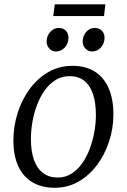

<svg xmlns="http://www.w3.org/2000/svg" viewBox="-20 -880 601 910"><path d="M323 -568Q386 -568 429.2 -540.8Q472.5 -513.5 495 -462Q517.5 -410.5 517.5 -337.5Q517.5 -272 497.2 -210Q477 -148 440 -98.2Q403 -48.5 352 -19.2Q301 10 239.5 10Q177.5 10 133.5 -16.2Q89.5 -42.5 66.5 -92.8Q43.5 -143 43.5 -214Q43.5 -281 63.5 -344.2Q83.5 -407.5 120.5 -458Q157.5 -508.5 209 -538.2Q260.5 -568 323 -568ZM309.5 -519Q273 -519 243.8 -501Q214.5 -483 192.5 -452.5Q170.5 -422 155.8 -383.2Q141 -344.5 133.8 -302.8Q126.5 -261 126.5 -221Q126.5 -163 141 -122.2Q155.5 -81.5 184 -60Q212.5 -38.5 254 -38.5Q289.5 -38.5 318.2 -56.5Q347 -74.5 368.8 -105Q390.5 -135.5 405 -174Q419.5 -212.5 427 -254Q434.5 -295.5 434.5 -335Q434.5 -393 420.8 -434Q407 -475 379.5 -497Q352 -519 309.5 -519ZM244.5 -636Q226.5 -636 213.5 -650.2Q200.5 -664.5 201 -685Q202 -711.5 218.8 -729.5Q235.5 -747.5 258 -747.5Q280 -747.5 292.5 -734Q305 -720.5 304.5 -700.5Q304 -673 286.8 -654.5Q269.5 -636 244.5 -636ZM415.5 -636Q397.5 -636 384.5 -650.2Q371.5 -664.5 372 -685Q373 -711.5 389.2 -729.5Q405.5 -747.5 428.5 -747.5Q450.5 -747.5 463.2 -734Q476 -720.5 475.5 -700.5Q475 -673 457.8 -654.5Q440.5 -636 415.5 -636ZM239.5 -859.5H479.5L473 -804H232.5Z"/></svg>

Font: Merriweather Light
Style: Italic
Weight: 300
Italic angle: -7.8°
Designer: Eben Sorkin
Foundry: Eben Sorkin
Version: Version 2.101